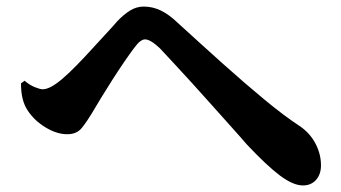

<svg xmlns="http://www.w3.org/2000/svg" viewBox="-20 -633 1040 585"><path d="M903 -68Q873 -68 832.5 -98.5Q792 -129 731 -194Q714 -214 686.5 -244.5Q659 -275 627.5 -310.5Q596 -346 565 -380Q534 -414 508 -442Q482 -470 467 -486Q452 -500 441 -506.5Q430 -513 422 -513Q415 -513 407 -507Q399 -501 388 -486Q376 -470 358.5 -444.5Q341 -419 322.5 -390Q304 -361 287.5 -334Q271 -307 260 -288Q245 -263 229.5 -243.5Q214 -224 185 -224Q153 -224 118.5 -245Q84 -266 64 -297Q54 -312 49 -332Q44 -352 44 -379L55 -387Q70 -374 86 -367.5Q102 -361 110 -361Q121 -361 135.5 -368.5Q150 -376 169 -392Q189 -409 213 -433.5Q237 -458 261.5 -485Q286 -512 306.5 -534Q327 -556 337 -568Q357 -589 376.5 -601Q396 -613 418 -613Q445 -613 470 -601Q495 -589 522 -563Q592 -499 659.5 -438.5Q727 -378 787 -328.5Q847 -279 893 -249Q924 -228 941 -196Q958 -164 958 -129Q958 -102 943 -85Q928 -68 903 -68Z"/></svg>

Font: Noto Serif JP ExtraLight ExtraBold
Style: Regular
Weight: 800
Version: Version 2.003-H1;hotconv 1.1.1;makeotfexe 2.6.0